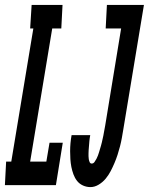

<svg xmlns="http://www.w3.org/2000/svg" viewBox="-53 -755 607 783"><path d="M316 8Q300 8 285.5 1.5Q271 -5 261.5 -17Q252 -29 246.5 -44Q241 -59 238 -74.5Q235 -90 234 -106Q233 -122 233 -138.5Q233 -155 234.5 -171.5Q236 -188 239 -204H315Q314 -198 313 -192Q312 -186 311.5 -179.5Q311 -173 310.5 -167Q310 -161 309.5 -155Q309 -149 308.5 -142.5Q308 -136 308 -130Q308 -124 308 -118Q308 -112 309 -106Q310 -100 312.5 -94Q315 -88 321 -88Q328 -88 332.5 -94.5Q337 -101 340.5 -107.5Q344 -114 346.5 -121Q349 -128 351 -134.5Q353 -141 355 -148Q357 -155 359 -161.5Q361 -168 362.5 -175Q364 -182 365.5 -188.5Q367 -195 368.5 -202Q370 -209 371 -216Q372 -223 373.5 -229.5Q375 -236 376 -243L441 -639H378L383 -735H534L450 -228Q447 -210 444 -193Q441 -176 436.5 -158.5Q432 -141 426.5 -124Q421 -107 414 -90.5Q407 -74 398.5 -57.5Q390 -41 378 -26.5Q366 -12 349.5 -2Q333 8 316 8ZM-33 0 -28 -96H-7L83 -639H70L76 -735H202L197 -639H160L70 -96H136L149 -173H203L175 0Z"/></svg>

Font: Iosevka Gothic
Style: Bold Italic
Weight: 700
Italic angle: -9°
Monospace: yes
Designer: Belleve Invis
Foundry: Belleve Invis
Version: Version 15.5.1; ttfautohint (v1.8.4)